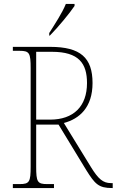

<svg xmlns="http://www.w3.org/2000/svg" viewBox="-20 -951 590 971"><path d="M229 -784V-771H232C272 -811 334 -886 357 -921V-931H313C295 -886 258 -830 229 -784ZM45 0H253V-20H219C169 -20 163 -31 163 -108V-321H276L416 -91C460 -21 478 0 547 0H550V-25H541C501 -25 477 -46 440 -106L303 -329C382 -350 448 -408 448 -531C448 -659 387 -714 234 -714H45V-694H79C129 -694 135 -683 135 -606V-108C135 -31 129 -20 79 -20H45ZM233 -346H163V-689H243C379 -689 420 -630 420 -531C420 -413 352 -346 233 -346Z"/></svg>

Font: Noto Serif Thai SemiCondensed Thin
Style: Regular
Weight: 100
Width: 4
Designer: Monotype Design Team
Foundry: Monotype Imaging Inc.
Version: Version 2.002